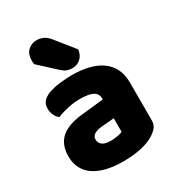

<svg xmlns="http://www.w3.org/2000/svg" viewBox="-182 -859 907 987"><g transform="rotate(-30 272.0 -365.5)"><path d="M328 -121V-201L256 -195Q228 -193 210 -183Q192 -173 192 -153Q192 -133 207.5 -120.5Q223 -108 260 -108Q277 -108 297.5 -111.5Q318 -115 328 -121ZM492 -318V-94Q492 -68 477.5 -51.5Q463 -35 443 -23Q378 16 260 16Q207 16 164.5 6Q122 -4 91.5 -24Q61 -44 44.5 -75Q28 -106 28 -147Q28 -216 69 -253Q110 -290 196 -299L327 -313V-320Q327 -349 301.5 -361.5Q276 -374 228 -374Q191 -374 154.5 -366Q118 -358 89 -346Q76 -355 67 -373.5Q58 -392 58 -412Q58 -438 70.5 -453.5Q83 -469 109 -480Q138 -491 177.5 -496Q217 -501 252 -501Q306 -501 350.5 -490Q395 -479 426.5 -456.5Q458 -434 475 -399.5Q492 -365 492 -318ZM113 -646Q112 -650 111.5 -657.5Q111 -665 111 -669Q111 -706 132 -726.5Q153 -747 184 -747Q204 -747 222.5 -739Q241 -731 258 -710L347 -599Q342 -564 321 -547Q300 -530 276 -530Q255 -530 240.5 -536Q226 -542 211 -556Z"/></g></svg>

Font: Baloo 2 Latin ExtraBold
Style: Regular
Weight: 400
Designer: Sarang Kulkarni and Ek Type
Foundry: Ek Type
Version: Version 1.001